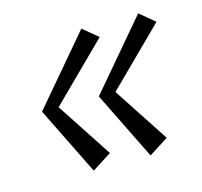

<svg xmlns="http://www.w3.org/2000/svg" viewBox="-72 -575 611 581"><g transform="rotate(-15 234.0 -284.5)"><path d="M49 -285 229 -497 276 -458 101 -285 215 -111 154 -72ZM227 -285 407 -497 454 -458 279 -285 393 -111 332 -72Z"/></g></svg>

Font: Fahkwang Light
Style: Italic
Weight: 300
Italic angle: -10°
Version: Version 1.000; ttfautohint (v1.6)